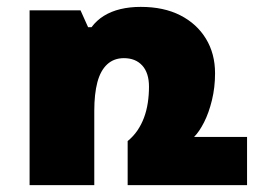

<svg xmlns="http://www.w3.org/2000/svg" viewBox="-20 -538 748 558"><path d="M544 -140H698V0H351V-128Q368 -142 379.5 -159Q391 -176 398.5 -196Q406 -216 409.5 -239Q413 -262 413 -286Q413 -326 393.5 -347.5Q374 -369 340 -369Q311 -369 291.5 -351Q272 -333 263 -299Q254 -265 254 -216V0H66V-508H214L236 -459H246Q261 -479 282 -492Q303 -505 330 -511.5Q357 -518 389 -518Q456 -518 504 -493.5Q552 -469 578.5 -425.5Q605 -382 605 -325Q605 -284 596 -247Q587 -210 573 -182.5Q559 -155 544 -140Z"/></svg>

Font: Noto Sans Armenian Black
Style: Regular
Weight: 900
Version: Version 2.007